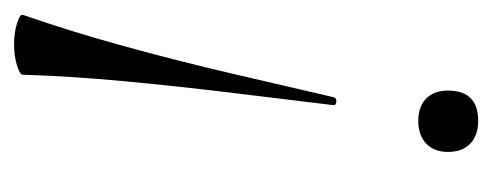

<svg xmlns="http://www.w3.org/2000/svg" viewBox="-234 -176 683 266"><g transform="rotate(90 107.0 -42.5)"><path d="M141 -364Q161 -364 172.5 -353Q184 -342 184 -322Q184 -303 172.5 -292Q161 -281 141 -281Q121 -281 110 -292Q99 -303 99 -322Q99 -364 141 -364ZM108 -163Q109 -168 114.5 -167.5Q120 -167 119 -162Q111 -96 102 -22Q93 52 86 126.5Q79 201 77 267Q77 271 64 275Q51 279 35 279Q19 279 6 275Q-7 271 -6 267Q17 201 37.5 126.5Q58 52 75.5 -23Q93 -98 108 -163Z"/></g></svg>

Font: Cormorant
Style: Italic
Weight: 400
Italic angle: -10°
Designer: Christian Thalmann (Catharsis Fonts)
Foundry: Catharsis Fonts
Version: Version 4.000